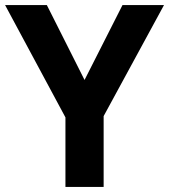

<svg xmlns="http://www.w3.org/2000/svg" viewBox="-20 -734 664 754"><path d="M312 -420 461 -714H624L387 -278V0H237V-273L0 -714H164Z"/></svg>

Font: RS Noto Sans
Style: Bold
Weight: 700
Designer: Monotype Design Team
Foundry: Monotype Imaging Inc.
Version: Version 3.10